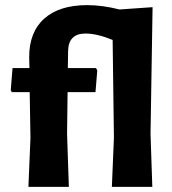

<svg xmlns="http://www.w3.org/2000/svg" viewBox="-20 -730 672 750"><path d="M355 -464 360 -455 353 -370H244L242 -206L249 0H91L99 -191L96 -370H26L22 -378L29 -464H95L94 -507Q94 -605 153 -657.5Q212 -710 321 -710Q379 -710 447 -693L576 -702L568 -207L575 0H417L425 -192L420 -574Q359 -599 314 -599Q247 -599 246 -530L245 -464Z"/></svg>

Font: Alegreya Sans SC ExtraBold
Style: Regular
Weight: 800
Designer: Juan Pablo del Peral
Foundry: Huerta Tipografica
Version: Version 2.007